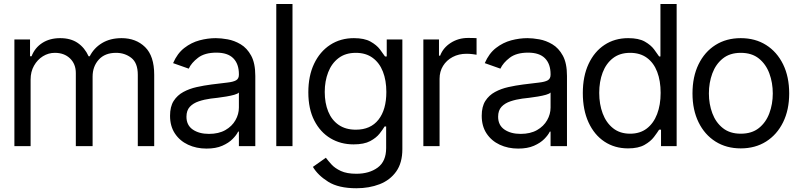

<svg xmlns="http://www.w3.org/2000/svg" viewBox="-20 -748 4088 983"><path d="M53.7 0V-545.9H133.8V-460H141.6Q158.7 -503.9 196.8 -528.3Q234.9 -552.7 288.1 -552.7Q341.8 -552.7 377.7 -528.3Q413.6 -503.9 433.6 -460H439.5Q460.9 -502.4 502.7 -527.6Q544.4 -552.7 602.5 -552.7Q675.8 -552.7 722.7 -507.1Q769.5 -461.4 769.5 -365.2V0H685.5V-365.2Q685.5 -425.8 652.3 -451.7Q619.1 -477.5 574.2 -477.5Q517.1 -477.5 485.6 -442.6Q454.1 -407.7 454.1 -355.5V0H368.2V-374Q368.2 -420.4 338.4 -449Q308.6 -477.5 260.7 -477.5Q228 -477.5 199.7 -460Q171.4 -442.4 154.1 -411.6Q136.7 -380.9 136.7 -340.8V0Z M1037.1 12.7Q985.4 12.7 942.9 -7.1Q900.4 -26.9 875.5 -64.5Q850.6 -102.1 850.6 -155.3Q850.6 -202.1 869.1 -231.2Q887.7 -260.3 918.7 -277.1Q949.7 -293.9 987.1 -302.2Q1024.4 -310.5 1062.5 -315.4Q1112.3 -321.8 1143.3 -325.2Q1174.3 -328.6 1188.7 -336.9Q1203.1 -345.2 1203.1 -365.2V-368.2Q1203.1 -420.4 1174.6 -449.5Q1146 -478.5 1087.9 -478.5Q1028.3 -478.5 994.1 -452.4Q960 -426.3 946.3 -396.5L866.2 -424.8Q887.7 -474.6 923.6 -502.4Q959.5 -530.3 1001.7 -541.5Q1043.9 -552.7 1085 -552.7Q1111.3 -552.7 1145.5 -546.6Q1179.7 -540.5 1212.2 -521.2Q1244.6 -502 1265.9 -463.1Q1287.1 -424.3 1287.1 -359.4V0H1203.1V-74.2H1199.2Q1190.9 -56.6 1170.9 -36.4Q1150.9 -16.1 1117.9 -1.7Q1085 12.7 1037.1 12.7ZM1049.8 -62.5Q1099.6 -62.5 1133.8 -82Q1168 -101.6 1185.5 -132.6Q1203.1 -163.6 1203.1 -197.3V-274.4Q1197.8 -268.1 1179.9 -262.9Q1162.1 -257.8 1138.9 -253.9Q1115.7 -250 1093.8 -247.3Q1071.8 -244.6 1058.6 -243.2Q1025.9 -238.8 997.6 -229.2Q969.2 -219.7 951.9 -201.2Q934.6 -182.6 934.6 -150.4Q934.6 -106.9 967 -84.7Q999.5 -62.5 1049.8 -62.5Z M1477.5 -727.5V0H1394.5V-727.5Z M1804.7 215.8Q1713.4 215.8 1660.4 182.6Q1607.4 149.4 1582 106.4L1648.4 59.6Q1659.7 74.7 1677.2 94Q1694.8 113.3 1725.1 127.4Q1755.4 141.6 1804.7 141.6Q1870.6 141.6 1913.8 109.9Q1957 78.1 1957 9.8V-100.6H1949.2Q1940.4 -85.9 1923.6 -64.2Q1906.7 -42.5 1875.2 -25.6Q1843.8 -8.8 1790 -8.8Q1724.1 -8.8 1671.9 -40Q1619.6 -71.3 1589.1 -130.9Q1558.6 -190.4 1558.6 -275.4Q1558.6 -359.4 1588.1 -421.6Q1617.7 -483.9 1670.4 -518.3Q1723.1 -552.7 1792 -552.7Q1845.2 -552.7 1876.7 -535.2Q1908.2 -517.6 1925 -495.4Q1941.9 -473.1 1951.2 -459H1960V-545.9H2040V15.6Q2040 85.9 2008.5 130.1Q1977.1 174.3 1923.6 195.1Q1870.1 215.8 1804.7 215.8ZM1801.8 -84Q1877.4 -84 1917.7 -135.3Q1958 -186.5 1958 -277.3Q1958 -336.4 1940.4 -381.3Q1922.9 -426.3 1887.9 -451.9Q1853 -477.5 1801.8 -477.5Q1748.5 -477.5 1713.1 -450.4Q1677.7 -423.3 1660.2 -377.9Q1642.6 -332.5 1642.6 -277.3Q1642.6 -220.7 1660.4 -177Q1678.2 -133.3 1713.9 -108.6Q1749.5 -84 1801.8 -84Z M2147.5 0V-545.9H2227.5V-462.9H2233.4Q2248.5 -503.4 2287.8 -528.6Q2327.1 -553.7 2376 -553.7Q2385.3 -553.7 2398.9 -553.5Q2412.6 -553.2 2419.9 -552.7V-467.8Q2415.5 -468.8 2400.4 -470.7Q2385.3 -472.7 2368.2 -472.7Q2328.6 -472.7 2297.4 -456.1Q2266.1 -439.5 2248.3 -410.6Q2230.5 -381.8 2230.5 -344.7V0Z M2632.8 12.7Q2581.1 12.7 2538.6 -7.1Q2496.1 -26.9 2471.2 -64.5Q2446.3 -102.1 2446.3 -155.3Q2446.3 -202.1 2464.8 -231.2Q2483.4 -260.3 2514.4 -277.1Q2545.4 -293.9 2582.8 -302.2Q2620.1 -310.5 2658.2 -315.4Q2708 -321.8 2739 -325.2Q2770 -328.6 2784.4 -336.9Q2798.8 -345.2 2798.8 -365.2V-368.2Q2798.8 -420.4 2770.3 -449.5Q2741.7 -478.5 2683.6 -478.5Q2624 -478.5 2589.8 -452.4Q2555.7 -426.3 2542 -396.5L2461.9 -424.8Q2483.4 -474.6 2519.3 -502.4Q2555.2 -530.3 2597.4 -541.5Q2639.6 -552.7 2680.7 -552.7Q2707 -552.7 2741.2 -546.6Q2775.4 -540.5 2807.9 -521.2Q2840.3 -502 2861.6 -463.1Q2882.8 -424.3 2882.8 -359.4V0H2798.8V-74.2H2794.9Q2786.6 -56.6 2766.6 -36.4Q2746.6 -16.1 2713.6 -1.7Q2680.7 12.7 2632.8 12.7ZM2645.5 -62.5Q2695.3 -62.5 2729.5 -82Q2763.7 -101.6 2781.2 -132.6Q2798.8 -163.6 2798.8 -197.3V-274.4Q2793.5 -268.1 2775.6 -262.9Q2757.8 -257.8 2734.6 -253.9Q2711.4 -250 2689.5 -247.3Q2667.5 -244.6 2654.3 -243.2Q2621.6 -238.8 2593.3 -229.2Q2564.9 -219.7 2547.6 -201.2Q2530.3 -182.6 2530.3 -150.4Q2530.3 -106.9 2562.7 -84.7Q2595.2 -62.5 2645.5 -62.5Z M3195.3 11.7Q3127 11.7 3074.7 -22.9Q3022.5 -57.6 2993.2 -121.3Q2963.9 -185.1 2963.9 -271.5Q2963.9 -357.4 2993.4 -420.7Q3022.9 -483.9 3075.2 -518.3Q3127.4 -552.7 3196.3 -552.7Q3250 -552.7 3281 -535.2Q3312 -517.6 3328.6 -495.4Q3345.2 -473.1 3354.5 -459H3361.3V-727.5H3444.3V0H3364.3V-84H3354.5Q3345.2 -69.3 3328.1 -46.6Q3311 -23.9 3279.5 -6.1Q3248 11.7 3195.3 11.7ZM3206.1 -63.5Q3256.8 -63.5 3291.5 -90.1Q3326.2 -116.7 3344.2 -163.8Q3362.3 -210.9 3362.3 -272.5Q3362.3 -334 3344.7 -380.1Q3327.1 -426.3 3292.2 -451.9Q3257.3 -477.5 3206.1 -477.5Q3153.3 -477.5 3118.2 -450.2Q3083 -422.9 3065.4 -376.5Q3047.9 -330.1 3047.9 -272.5Q3047.9 -214.4 3065.7 -167Q3083.5 -119.6 3118.7 -91.6Q3153.8 -63.5 3206.1 -63.5Z M3772.5 11.7Q3698.7 11.7 3643.1 -23.4Q3587.4 -58.6 3556.4 -122.1Q3525.4 -185.5 3525.4 -269.5Q3525.4 -355 3556.4 -418.7Q3587.4 -482.4 3643.1 -517.6Q3698.7 -552.7 3772.5 -552.7Q3846.7 -552.7 3902.3 -517.6Q3958 -482.4 3989.3 -418.7Q4020.5 -355 4020.5 -269.5Q4020.5 -185.5 3989.3 -122.1Q3958 -58.6 3902.3 -23.4Q3846.7 11.7 3772.5 11.7ZM3772.5 -63.5Q3829.1 -63.5 3865.2 -92.3Q3901.4 -121.1 3918.9 -168.2Q3936.5 -215.3 3936.5 -269.5Q3936.5 -324.7 3918.9 -372.1Q3901.4 -419.4 3865.2 -448.5Q3829.1 -477.5 3772.5 -477.5Q3716.8 -477.5 3680.7 -448.5Q3644.5 -419.4 3627 -372.1Q3609.4 -324.7 3609.4 -269.5Q3609.4 -215.3 3627 -168.2Q3644.5 -121.1 3680.7 -92.3Q3716.8 -63.5 3772.5 -63.5Z"/></svg>

Font: Inter Tight
Style: Regular
Weight: 400
Designer: Rasmus Andersson
Foundry: rsms
Version: Version 3.002